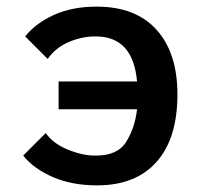

<svg xmlns="http://www.w3.org/2000/svg" viewBox="-20 -540 603 580"><path d="M118 -138Q141 -106 185 -88Q229 -70 267 -70Q335 -69 361.5 -112Q388 -155 394 -210H157V-294H394Q382 -430 269 -430Q227 -430 187.5 -413Q148 -396 124 -362L56 -430Q88 -470 143 -495Q198 -520 272 -520Q390 -520 453 -450Q516 -380 516 -255Q516 -122 453 -51Q390 20 273 20Q198 20 140 -5Q82 -30 50 -70Z"/></svg>

Font: Moderustic Med
Style: Regular
Weight: 500
Designer: Tural Alisoy
Foundry: TAFT Foundry
Version: Version 2.110